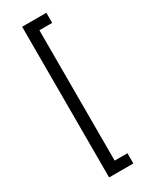

<svg xmlns="http://www.w3.org/2000/svg" viewBox="-279 -992 981 1236"><g transform="rotate(-30 211.5 -374.0)"><path d="M313 -934V-859H218V110H313V186H133V-934Z"/></g></svg>

Font: A Bank Premium Regular
Style: Regular
Weight: 400
Designer: Ninad Kale (Devanagari), Jonny Pinhorn (Latin), Htun Naung (Myanmar)
Foundry: Indian Type Foundry
Version: 4.004